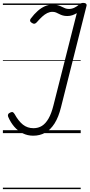

<svg xmlns="http://www.w3.org/2000/svg" viewBox="-20 -922 620 1330"><path d="M210 18Q171 18 137.5 1.5Q104 -15 79 -44Q54 -73 37 -112Q33 -121 36 -129Q39 -137 50 -142Q62 -148 68.5 -145Q75 -142 81 -132Q108 -83 139 -58.5Q170 -34 212 -34Q245 -34 270.5 -50Q296 -66 316 -100.5Q336 -135 350 -191L512 -831Q497 -822 481 -816.5Q465 -811 446 -811Q428 -811 414.5 -815Q401 -819 390 -825Q379 -831 368 -835.5Q357 -840 343 -840Q325 -840 307.5 -831.5Q290 -823 272.5 -807Q255 -791 234 -767Q228 -760 220 -758Q212 -756 201 -763Q190 -770 188.5 -777.5Q187 -785 193 -793Q217 -825 241.5 -846.5Q266 -868 291.5 -879Q317 -890 344 -890Q367 -890 382 -885.5Q397 -881 408.5 -875Q420 -869 431.5 -864.5Q443 -860 458 -860Q478 -860 496 -869Q514 -878 526 -889Q534 -896 541 -899Q548 -902 556 -902Q570 -902 576 -896Q582 -890 579 -880L403 -181Q386 -111 358 -67Q330 -23 293 -2.5Q256 18 210 18ZM0 378H539V388H0ZM0 -20H539V0H0ZM0 -505H539V-500H0ZM0 -898H539V-888H0Z"/></svg>

Font: Playwrite DE SAS Guides
Style: Regular
Weight: 400
Designer: Veronika Burian, José Scaglione
Foundry: TypeTogether
Version: Version 1.003